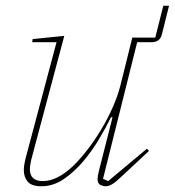

<svg xmlns="http://www.w3.org/2000/svg" viewBox="-20 -637 609 669"><path d="M124 12Q90 12 76.5 -4Q63 -20 63 -45Q63 -59 68 -81L177 -490H92L94 -501L204 -512L89 -81Q84 -59 84 -48Q84 -6 129 -6Q179 -6 234 -58Q258 -81 284 -114.5Q310 -148 332.5 -185.5Q355 -223 372.5 -262.5Q390 -302 399 -337L441 -506H521L549 -617H569L544 -517Q537 -490 509 -490H458L339 -14L357 -6L492 -119L499 -111L410 -28Q384 -3 371.5 4.5Q359 12 348 12Q340 12 330 7.5Q320 3 320 -13Q320 -23 325 -43L372 -228L367 -229Q351 -196 326.5 -154.5Q302 -113 271 -76Q240 -39 203 -13.5Q166 12 124 12Z"/></svg>

Font: IBM Plex Serif Thin
Style: Italic
Weight: 100
Italic angle: -14°
Designer: Mike Abbink, Paul van der Laan, Pieter van Rosmalen
Foundry: Bold Monday
Version: Version 3.001